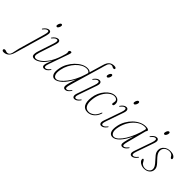

<svg xmlns="http://www.w3.org/2000/svg" viewBox="-108 -1589 2700 2700"><g transform="rotate(45 1242.0 -239.0)"><path d="M166.5 -536Q149 -536 149 -556.5Q149 -566 154 -579.2Q159 -592.5 167.2 -602.8Q175.5 -613 185 -613Q202 -613 202 -592.5Q202 -576 191 -556Q180 -536 166.5 -536ZM147 -348 7 136.5Q-9.5 193 -40.2 219Q-71 245 -114 245Q-129 245 -136.5 238.5Q-144 232 -144 223.5Q-144 216.5 -138.8 210.5Q-133.5 204.5 -121.5 204.5Q-108 204.5 -97.2 209.8Q-86.5 215 -72 215Q-54.5 215 -40.8 203.8Q-27 192.5 -19 167Q-12.5 147 -8.2 118.2Q-4 89.5 5.5 56.5L117 -331.5Q130 -377.5 128.5 -395.5Q127 -413.5 110 -413.5Q98 -413.5 83.5 -404.2Q69 -395 50.5 -371Q44 -362 38 -365.5Q33.5 -369 39.5 -377.5Q57 -402.5 78.2 -417.5Q99.5 -432.5 120.5 -432.5Q144 -432.5 151.8 -412.8Q159.5 -393 147 -348Z M535.5 -59.5Q539.5 -55.5 534.5 -48Q496 7.5 452 7.5Q417 7.5 416.5 -29Q416.5 -48 428 -81Q439.5 -114 457.5 -160.5Q408 -70 353.5 -31.2Q299 7.5 259.5 7.5Q216 7.5 211.2 -25.5Q206.5 -58.5 225.5 -114.5L298.5 -337.5Q312.5 -381 309.5 -397.2Q306.5 -413.5 291 -413.5Q279 -413.5 264.8 -404.8Q250.5 -396 230.5 -372.5Q222 -363 218 -366Q213.5 -368.5 219 -377.5Q237 -403.5 258.8 -418Q280.5 -432.5 301 -432.5Q325 -432.5 333 -413Q341 -393.5 328.5 -354.5L248.5 -108Q230.5 -51.5 238.5 -31.2Q246.5 -11 272.5 -11Q301 -11 343.5 -41.2Q386 -71.5 429.5 -133.8Q473 -196 504 -292Q520 -341 524 -357.2Q528 -373.5 528 -382Q528 -391 525.8 -396.8Q523.5 -402.5 523.5 -410.5Q523.5 -419.5 532.2 -426Q541 -432.5 552.5 -432.5Q565 -432.5 566.5 -421.8Q568 -411 558.5 -384.5L457 -96Q440 -48 442.8 -30Q445.5 -12 462.5 -12Q474.5 -12 489 -20.5Q503.5 -29 524.5 -54.5Q531.5 -63 535.5 -59.5Z M951.5 -49.5Q912 7.5 872 7.5Q834.5 7.5 834.5 -33Q834.5 -44 838.2 -62.5Q842 -81 851.5 -114.5Q861 -148 879.5 -205Q823 -95.5 765.5 -44Q708 7.5 661.5 7.5Q625 7.5 605.8 -29.8Q586.5 -67 602 -148Q612 -202.5 640 -253.5Q668 -304.5 707.2 -344.8Q746.5 -385 791.5 -409Q836.5 -433 881.5 -433Q906 -433 920.5 -426.5Q935 -420 942.5 -410L1004 -618.5Q1019 -671 1047.8 -696.2Q1076.5 -721.5 1125 -721.5Q1143.5 -721.5 1153 -715.8Q1162.5 -710 1162.5 -701.5Q1162.5 -695 1158.2 -690Q1154 -685 1144 -685Q1129 -685 1118.5 -692.8Q1108 -700.5 1089.5 -700.5Q1072.5 -700.5 1057.5 -686Q1042.5 -671.5 1036.5 -647Q1029 -627.5 1025 -610.8Q1021 -594 1014.5 -571.5L876.5 -101.5Q862 -52 863.5 -32Q865 -12 883 -12Q894 -12 908 -20.5Q922 -29 942 -55.5Q947 -63 952.5 -59.5Q956.5 -56.5 951.5 -49.5ZM628 -147.5Q614.5 -79.5 629 -44.8Q643.5 -10 675.5 -10Q701.5 -10 735.5 -36.5Q769.5 -63 805.2 -109.5Q841 -156 872.2 -217.2Q903.5 -278.5 924 -347.5L936.5 -390Q929.5 -403 916.2 -411.2Q903 -419.5 879.5 -419.5Q840.5 -419.5 800.5 -398Q760.5 -376.5 725.2 -338.8Q690 -301 664.2 -251.8Q638.5 -202.5 628 -147.5Z M1165.5 -536Q1148 -536 1148 -556.5Q1148 -566 1153 -579.2Q1158 -592.5 1166.2 -602.8Q1174.5 -613 1184 -613Q1201 -613 1201 -592.5Q1201 -576 1190 -556Q1179 -536 1165.5 -536ZM1057 -85Q1043 -45.5 1046.5 -28.8Q1050 -12 1066 -12Q1077 -12 1092 -20.5Q1107 -29 1127 -54Q1133 -62 1138 -59Q1142 -55.5 1136.5 -47Q1116.5 -18.5 1095.8 -5.5Q1075 7.5 1056 7.5Q1032.5 7.5 1023.5 -12.5Q1014.5 -32.5 1028.5 -73.5L1118.5 -331.5Q1134 -376.5 1131.2 -395Q1128.5 -413.5 1111.5 -413.5Q1099 -413.5 1085 -404.2Q1071 -395 1050.5 -370.5Q1044.5 -363 1040 -366Q1035 -369.5 1041 -377.5Q1079.5 -432.5 1122 -432.5Q1145.5 -432.5 1154.5 -412.2Q1163.5 -392 1148.5 -348.5Z M1428.5 -421Q1390 -421 1349.8 -390.5Q1309.5 -360 1279 -305Q1248.5 -250 1239 -177.5Q1228 -93.5 1251.5 -50.5Q1275 -7.5 1325.5 -7.5Q1361.5 -7.5 1401 -35.5Q1440.5 -63.5 1463 -126.5Q1466.5 -135.5 1471 -135.5Q1479.5 -135.5 1474 -120.5Q1456.5 -63.5 1413.5 -27.5Q1370.5 8.5 1316.5 8.5Q1253.5 8.5 1227 -38.8Q1200.5 -86 1211.5 -176Q1217.5 -228 1238.2 -274.8Q1259 -321.5 1289.8 -357.5Q1320.5 -393.5 1357 -414.2Q1393.5 -435 1431.5 -435Q1470.5 -435 1493 -412.5Q1515.5 -390 1515.5 -356Q1515.5 -315 1494 -315Q1479.5 -315 1479.5 -331.5Q1479.5 -341 1483 -352.2Q1486.5 -363.5 1486.5 -375.5Q1486.5 -395.5 1471 -408.2Q1455.5 -421 1428.5 -421Z M1700.5 -536Q1683 -536 1683 -556.5Q1683 -566 1688 -579.2Q1693 -592.5 1701.2 -602.8Q1709.5 -613 1719 -613Q1736 -613 1736 -592.5Q1736 -576 1725 -556Q1714 -536 1700.5 -536ZM1592 -85Q1578 -45.5 1581.5 -28.8Q1585 -12 1601 -12Q1612 -12 1627 -20.5Q1642 -29 1662 -54Q1668 -62 1673 -59Q1677 -55.5 1671.5 -47Q1651.5 -18.5 1630.8 -5.5Q1610 7.5 1591 7.5Q1567.5 7.5 1558.5 -12.5Q1549.5 -32.5 1563.5 -73.5L1653.5 -331.5Q1669 -376.5 1666.2 -395Q1663.5 -413.5 1646.5 -413.5Q1634 -413.5 1620 -404.2Q1606 -395 1585.5 -370.5Q1579.5 -363 1575 -366Q1570 -369.5 1576 -377.5Q1614.5 -432.5 1657 -432.5Q1680.5 -432.5 1689.5 -412.2Q1698.5 -392 1683.5 -348.5Z M2013 -96.5Q1999.5 -45 2002 -28.5Q2004.5 -12 2019.5 -12Q2030.5 -12 2044.2 -20.8Q2058 -29.5 2078.5 -54Q2084.5 -62.5 2090.5 -59.5Q2094.5 -56 2089 -47.5Q2049.5 7.5 2009 7.5Q1993.5 7.5 1984 -1.5Q1974.5 -10.5 1974.5 -29Q1974.5 -40.5 1978.2 -61.2Q1982 -82 1991.5 -118.2Q2001 -154.5 2018.5 -212.5Q1970.5 -108.5 1918 -50.5Q1865.5 7.5 1812.5 7.5Q1770.5 7.5 1752 -32.2Q1733.5 -72 1750.5 -155.5Q1762 -211 1790.8 -261.2Q1819.5 -311.5 1859.5 -350Q1899.5 -388.5 1946.8 -410.8Q1994 -433 2043 -433Q2071.5 -433 2086 -425.8Q2100.5 -418.5 2100.5 -408.5Q2100.5 -401 2095 -394.5Q2089.5 -388 2087.5 -380.5ZM1775 -147.5Q1760 -79.5 1776.2 -44.5Q1792.5 -9.5 1823 -9.5Q1855 -9.5 1890.2 -41.5Q1925.5 -73.5 1959.2 -128Q1993 -182.5 2020.8 -251.2Q2048.5 -320 2066 -393.5Q2068.5 -406.5 2062 -412.5Q2055.5 -418.5 2034.5 -418.5Q1977.5 -418.5 1924.8 -383.5Q1872 -348.5 1832 -287.2Q1792 -226 1775 -147.5Z M2305.5 -536Q2288 -536 2288 -556.5Q2288 -566 2293 -579.2Q2298 -592.5 2306.2 -602.8Q2314.5 -613 2324 -613Q2341 -613 2341 -592.5Q2341 -576 2330 -556Q2319 -536 2305.5 -536ZM2197 -85Q2183 -45.5 2186.5 -28.8Q2190 -12 2206 -12Q2217 -12 2232 -20.5Q2247 -29 2267 -54Q2273 -62 2278 -59Q2282 -55.5 2276.5 -47Q2256.5 -18.5 2235.8 -5.5Q2215 7.5 2196 7.5Q2172.5 7.5 2163.5 -12.5Q2154.5 -32.5 2168.5 -73.5L2258.5 -331.5Q2274 -376.5 2271.2 -395Q2268.5 -413.5 2251.5 -413.5Q2239 -413.5 2225 -404.2Q2211 -395 2190.5 -370.5Q2184.5 -363 2180 -366Q2175 -369.5 2181 -377.5Q2219.5 -432.5 2262 -432.5Q2285.5 -432.5 2294.5 -412.2Q2303.5 -392 2288.5 -348.5Z M2445.5 -5.5Q2486 -5.5 2510.8 -27.5Q2535.5 -49.5 2535.5 -80Q2535.5 -101 2522.2 -125.2Q2509 -149.5 2467.5 -193.5Q2438.5 -224 2423 -244.8Q2407.5 -265.5 2402 -282.8Q2396.5 -300 2396.5 -320.5Q2396.5 -367 2434.2 -399.8Q2472 -432.5 2529 -432.5Q2577 -432.5 2602.8 -414.8Q2628.5 -397 2628.5 -377Q2628.5 -361.5 2614 -361.5Q2608 -361.5 2602.8 -365.5Q2597.5 -369.5 2591.5 -381Q2571.5 -420 2524.5 -420Q2478.5 -420 2449.5 -394.8Q2420.5 -369.5 2420.5 -331Q2420.5 -315 2425 -298.8Q2429.5 -282.5 2444 -261.5Q2458.5 -240.5 2488 -210Q2517 -181 2532 -161Q2547 -141 2552.5 -125.2Q2558 -109.5 2558 -92Q2558 -49 2525.2 -20.8Q2492.5 7.5 2438.5 7.5Q2408 7.5 2382.8 -4Q2357.5 -15.5 2342.5 -33Q2327.5 -50.5 2327.5 -68.5Q2327.5 -84.5 2340.5 -84.5Q2345.5 -84.5 2350.5 -80.2Q2355.5 -76 2360.5 -65Q2375 -33 2397.2 -19.2Q2419.5 -5.5 2445.5 -5.5Z"/></g></svg>

Font: Fraunces 144pt S050 Thin
Style: Italic
Weight: 100
Italic angle: -16°
Version: Version 1.000; ttfautohint (v1.8.3)